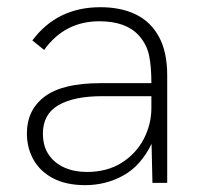

<svg xmlns="http://www.w3.org/2000/svg" viewBox="-20 -520 570 546"><path d="M222.5 6.5Q168 6.5 131 -13Q94 -32.5 75.2 -66Q56.5 -99.5 56.5 -140.5Q56.5 -207.5 107.2 -245.5Q158 -283.5 265 -283.5H410.5Q410.5 -331.5 403.8 -363Q397 -394.5 374.5 -419.5Q338 -459.5 262.5 -459.5Q164 -459.5 105.5 -378L72 -405Q142.5 -499.5 265.5 -499.5Q324 -499.5 366.5 -478.8Q409 -458 432.2 -415Q455.5 -372 455.5 -305.5V0H413.5L411 -111Q380.5 -48.5 330.8 -21Q281 6.5 222.5 6.5ZM226.5 -31Q284.5 -31 325.8 -57Q367 -83 388.8 -124.8Q410.5 -166.5 410.5 -213.5V-246.5H270.5Q190 -246.5 146 -220.8Q102 -195 102 -140.5Q102 -104.5 118.5 -80.2Q135 -56 163.2 -43.5Q191.5 -31 226.5 -31Z"/></svg>

Font: Acari Sans Neue Light
Style: Regular
Weight: 300
Designer: Alfredo Marco Pradil (font), Cristiano Sobral (main changes)
Foundry: Hanken Design Co. (font), Cristiano Sobral (main changes)
Version: Version 2.459;March 19, 2022;FontCreator 14.0.0.2808 64-bit;